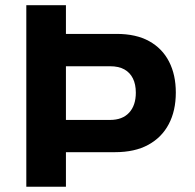

<svg xmlns="http://www.w3.org/2000/svg" viewBox="-20 -706 737 726"><path d="M79.5 0V-686.4H229.3V-577.8H420.9Q494.5 -577.8 544 -550.4Q593.5 -523 619.1 -473.2Q644.8 -423.4 644.8 -356Q644.8 -287.3 618.2 -236.8Q591.7 -186.3 540.6 -158.4Q489.6 -130.6 415.4 -130.6H229.3V0ZM229.3 -252.5H396.2Q442.9 -252.5 468.2 -279.9Q493.6 -307.3 493.6 -355.6Q493.6 -387.4 482.5 -409.5Q471.5 -431.7 450.2 -443.6Q428.8 -455.5 396.2 -455.5H229.3Z"/></svg>

Font: Archivo SemiBold
Style: Regular
Weight: 600
Designer: Hector Gatti
Foundry: Omnibus-Type
Version: Version 2.001